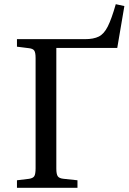

<svg xmlns="http://www.w3.org/2000/svg" viewBox="-20 -897 614 917"><path d="M61 0V-36L119 -43Q138 -46 144 -56Q150 -66 150 -94V-620Q150 -646 143.5 -655.5Q137 -665 117 -667L61 -674V-710H386Q427 -710 452 -722.5Q477 -735 495 -771Q513 -807 533 -877L574 -868L540 -668H249V-92Q249 -65 256 -55Q263 -45 284 -43L350 -36V0Z"/></svg>

Font: Literata 36pt
Style: Regular
Weight: 400
Designer: Latin by Veronika Burian and Jose Scaglione. Greek by Irene Vlachou. Cyrillic by Vera Evstafieva.
Foundry: TypeTogether
Version: Version 3.002